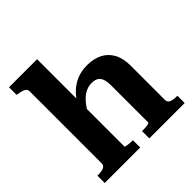

<svg xmlns="http://www.w3.org/2000/svg" viewBox="-192 -890 1044 1044"><g transform="rotate(-45 330.0 -368.0)"><path d="M245 -736V-65Q245 -62 254 -60Q263 -58 275.5 -57Q288 -56 299 -56H302V0H29V-56H30Q48 -56 62.5 -58.5Q77 -61 85 -68Q93 -75 93 -88V-639Q93 -651 87.5 -657.5Q82 -664 70 -668.5Q58 -673 38 -676L29 -678V-736ZM644 0H372V-56H373Q384 -56 397 -56.5Q410 -57 419.5 -59.5Q429 -62 429 -65V-350Q429 -379 422.5 -398Q416 -417 401.5 -426Q387 -435 363 -435Q336 -435 311.5 -421.5Q287 -408 266 -382Q245 -356 225 -318L224 -402Q246 -440 273.5 -466.5Q301 -493 336 -507Q371 -521 413 -521Q464 -521 501 -502.5Q538 -484 559 -446.5Q580 -409 580 -352V-88Q580 -75 588 -68Q596 -61 610.5 -58.5Q625 -56 642 -56H644Z"/></g></svg>

Font: Roboto Serif 28pt SemiBold
Style: Regular
Weight: 600
Designer: Greg Gazdowicz
Foundry: Commercial Type
Version: Version 1.008